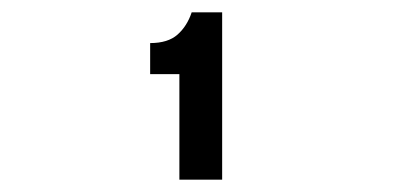

<svg xmlns="http://www.w3.org/2000/svg" viewBox="-20 -889 656 312"><path d="M271.5 -597V-768.5H224V-819Q253 -819 268.5 -832.8Q284 -846.5 291.5 -869H341V-597Z"/></svg>

Font: Overpass Mono
Style: Regular
Weight: 400
Designer: Delve Withrington, Dave Bailey
Foundry: Delve Fonts LLC
Version: Version 4.000